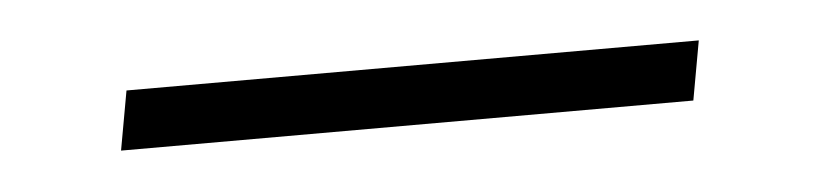

<svg xmlns="http://www.w3.org/2000/svg" viewBox="-22 -353 543 126"><g transform="rotate(-5 249.0 -290.5)"><path d="M55 -271 62 -310H439L432 -271Z"/></g></svg>

Font: DM Sans 9pt ExtraLight
Style: Italic
Weight: 250
Italic angle: -10°
Version: Version 4.004;gftools[0.9.30]